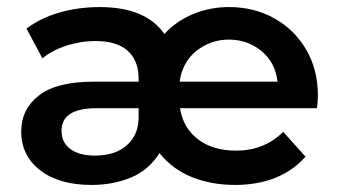

<svg xmlns="http://www.w3.org/2000/svg" viewBox="-20 -517 953 543"><path d="M876 -211H489Q498 -155 540 -123Q582 -91 648 -91Q727 -91 781 -144L844 -74Q809 -34 758.5 -14Q708 6 645 6Q578 6 523 -16Q468 -38 431 -84Q401 -36 350.5 -15Q300 6 239 6Q147 6 93.5 -35.5Q40 -77 40 -145Q40 -208 90 -247Q140 -286 245 -286H372V-294Q372 -346 341 -373.5Q310 -401 250 -401Q208 -401 168 -388Q128 -375 100 -352L55 -436Q94 -466 148 -481.5Q202 -497 262 -497Q392 -497 445 -421Q478 -457 525.5 -477Q573 -497 628 -497Q699 -497 756 -465Q813 -433 846 -376.5Q879 -320 879 -247Q879 -226 876 -211ZM488 -286H765Q758 -342 718.5 -373.5Q679 -405 627.5 -405Q576 -405 536 -373.5Q496 -342 488 -286ZM372 -185V-211H253Q154 -211 154 -147Q154 -114 179 -95.5Q204 -77 249 -77Q306 -77 339 -106.5Q372 -136 372 -185Z"/></svg>

Font: Montserrat Ace
Style: Bold
Weight: 600
Designer: Julieta Ulanovsky
Foundry: Julieta Ulanovsky
Version: Version 1